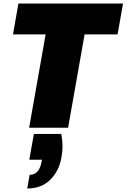

<svg xmlns="http://www.w3.org/2000/svg" viewBox="-20 -728 721 1094"><path d="M173 35H329Q343 101 330 170Q316 247 266 296.5Q216 346 135 346L149 268Q204 268 217 193L219 182H147ZM54 -532 85 -708H681L650 -532H462L368 0H146L240 -532Z"/></svg>

Font: Poppins Black
Style: Italic
Weight: 900
Italic angle: -10°
Designer: Ninad Kale (Devanagari), Jonny Pinhorn (Latin)
Foundry: Indian Type Foundry
Version: Version 3.200;PS 1.000;hotconv 16.6.54;makeotf.lib2.5.65590